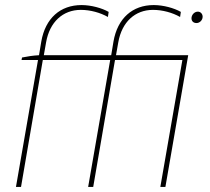

<svg xmlns="http://www.w3.org/2000/svg" viewBox="-20 -738 831 758"><path d="M67 -511 65 -501H130L43 0H63L149 -501H415L328 0H348L434 -501H700L613 0H633L723 -520H438L447 -571C461 -651 513 -699 584 -699C622 -699 661 -688 691 -671L694 -691C668 -706 625 -718 587 -718C503 -718 444 -666 428 -574L419 -520H153L162 -571C176 -651 228 -699 299 -699C337 -699 376 -688 406 -671L409 -691C383 -706 340 -718 302 -718C218 -718 159 -666 143 -574L134 -520C112 -519 86 -515 67 -511ZM756 -647C768 -647 780 -658 780 -672C780 -682 773 -692 761 -692C747 -692 736 -679 736 -666C736 -655 743 -647 756 -647Z"/></svg>

Font: Fixel Display Thin
Style: Italic
Weight: 100
Italic angle: -10°
Designer: AlfaBravo + MacPaw
Foundry: Kyrylo Tkachov, Marchela Mozhyna, Serhii Makarenko, Maria Weinstein, Zakhar Kryvoshyya
Version: Version 1.210;Glyphs 3.2 (3217)